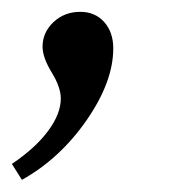

<svg xmlns="http://www.w3.org/2000/svg" viewBox="-48 -127 295 318"><path d="M-11.7 170.9 -28.3 144.5Q10.7 118.2 31.7 89.8Q52.7 61.5 52.7 36.1Q52.7 17.6 37.6 -7.1Q22.5 -31.7 22.5 -49.8Q22.5 -73.2 40.5 -90.3Q58.6 -107.4 85 -107.4Q109.4 -107.4 124.5 -90.6Q139.6 -73.7 139.6 -46.9Q139.6 8.3 95.5 72Q51.3 135.7 -11.7 170.9Z"/></svg>

Font: Crimson Pro
Style: Italic
Weight: 400
Italic angle: -12°
Designer: Jacques Le Bailly
Foundry: Baron von Fonthausen
Version: Version 1.003